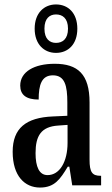

<svg xmlns="http://www.w3.org/2000/svg" viewBox="-20 -834 505 864"><path d="M232 -596C286 -596 328 -634 328 -705C328 -776 286 -814 232 -814C179 -814 136 -776 136 -705C136 -634 179 -596 232 -596ZM232 -641C204 -641 180 -658 180 -705C180 -752 204 -769 232 -769C261 -769 286 -752 286 -705C286 -658 261 -641 232 -641ZM160 10C226 10 251 -28 285 -84H292L305 0H435V-43H432C395 -43 383 -59 383 -115V-373C383 -500 330 -547 226 -547C134 -547 71 -511 71 -449C71 -407 98 -386 154 -386C154 -452 167 -495 218 -495C272 -495 283 -448 283 -373V-313L218 -310C97 -305 37 -257 37 -151C37 -41 92 10 160 10ZM194 -46C156 -46 140 -84 140 -145C140 -223 165 -264 242 -269L284 -272V-191C284 -107 249 -46 194 -46Z"/></svg>

Font: Noto Serif Ethiopic ExtraCondensed Medium
Style: Regular
Weight: 500
Width: 2
Designer: Monotype Design Team
Foundry: Monotype Imaging Inc.
Version: Version 2.102